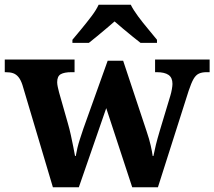

<svg xmlns="http://www.w3.org/2000/svg" viewBox="-23 -786 900 806"><path d="M71 -430Q64 -451 54.5 -462.5Q45 -474 32.5 -478.5Q20 -483 0 -483H-3V-536H290V-483H277Q247 -483 232 -474.5Q217 -466 217 -441Q217 -433 219.5 -421Q222 -409 225 -398L262 -268Q269 -244 274.5 -218.5Q280 -193 284.5 -170.5Q289 -148 292 -131H295Q298 -148 302 -165Q306 -182 312.5 -202Q319 -222 327 -246L429 -531H494L592.1 -235.9Q598 -218 602.5 -203Q607 -188 609.7 -175.1Q612.5 -162.2 614.7 -151.1Q617 -140 618 -131H621Q626 -156 631.5 -178.5Q637 -201 648 -238L692 -384Q696 -397 698.5 -411.5Q701 -426 701 -434Q701 -460 684.5 -471.5Q668 -483 635 -483H628V-536H857V-483H844Q825 -483 812 -477Q799 -471 789.5 -454.5Q780 -438 769 -405L640 0H532L423 -332L308 0H199ZM281 -619Q297 -638 318.5 -664Q340 -690 360.5 -717Q381 -744 391 -766H526Q537 -744 557 -717Q577 -690 599 -664Q621 -638 636 -619V-606H567Q553 -617 533 -633Q513 -649 493 -666Q473 -683 458 -696Q443 -683 423 -666Q403 -649 383.5 -633Q364 -617 350 -606H281Z"/></svg>

Font: Noto Serif Armenian
Style: Regular
Weight: 400
Designer: Monotype Design Team
Foundry: Monotype Imaging Inc.
Version: Version 2.007